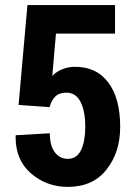

<svg xmlns="http://www.w3.org/2000/svg" viewBox="-20 -731 537 762"><path d="M53.7 -314.5Q62.5 -413.1 88.9 -710.9Q175.8 -710.9 436.5 -710.9Q436.5 -682.6 436.5 -597.7Q377.9 -597.7 202.1 -597.7Q198.2 -555.7 187.5 -429.7Q202.1 -445.3 224.6 -455.1Q247.1 -464.8 272.5 -465.8Q361.3 -467.8 409.2 -404.3Q457 -341.8 457 -227.5Q457 -126 402.3 -57.6Q348.6 10.7 249 10.7Q164.1 10.7 101.6 -43.9Q42 -96.7 42 -186.5Q42 -189.5 42 -191.4Q42 -192.4 43 -194.3Q77.1 -196.3 177.7 -202.1Q177.7 -153.3 197.3 -127Q216.8 -100.6 249 -100.6Q285.2 -100.6 301.8 -135.7Q318.4 -170.9 318.4 -226.6Q318.4 -290 299.8 -326.2Q281.2 -363.3 243.2 -363.3Q214.8 -363.3 199.2 -347.7Q183.6 -332 176.8 -305.7Q135.7 -308.6 53.7 -314.5Z"/></svg>

Font: Noto Sans Hebrew DECATHLON 
Style: Bold
Weight: 400
Designer: Monotype Design Team
Version: Version 2.000;GOOG;noto-fonts:20170220:a8a215d2e889